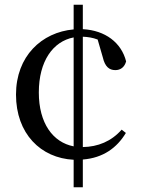

<svg xmlns="http://www.w3.org/2000/svg" viewBox="-20 -744 601 816"><path d="M332 52V-66C419 -73 477 -116 515 -179L497 -193C453 -143 396 -120 332 -119V-588C354 -587 374 -584 395 -576L417 -500C426 -461 444 -446 470 -446C492 -446 509 -458 516 -483C496 -563 427 -615 332 -620V-724H293V-619C157 -607 48 -505 48 -342C48 -176 153 -72 293 -65V52ZM293 -122C205 -139 145 -220 145 -351C145 -484 205 -568 293 -585Z"/></svg>

Font: Source Han Serif CN Medium
Style: Regular
Weight: 500
Designer: Ryoko NISHIZUKA 西塚涼子 (kana & ideographs); Frank Grießhammer (Latin, Greek & Cyrillic); Wenlong ZHANG 张文龙 (bopomofo); San
Foundry: Adobe
Version: Version 2.002;hotconv 1.1.0;makeotfexe 2.6.0